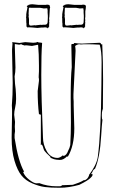

<svg xmlns="http://www.w3.org/2000/svg" viewBox="-20 -884 545 907"><path d="M217 -848Q215 -846 215 -837L213 -803Q212 -802 212 -794H213Q213 -793 212 -792L213 -790L212 -782L213 -776Q212 -775 212 -766V-757H210V-754Q208 -754 206 -752V-750Q204 -750 203 -753Q200 -753 194 -755L184 -754H176Q162 -752 156.5 -752Q151 -752 135 -754L119 -755Q109 -755 108 -754V-756Q105 -758 105 -760V-773Q104 -774 104 -788V-796L103 -804Q103 -805 104 -806V-817L106 -830Q107 -834 108 -839.5Q109 -845 110 -851H109Q106 -854 106 -855H107Q107 -857 115 -860V-861Q124 -864 133 -864L161 -861H197Q198 -862 204.5 -862Q211 -862 215 -858L216 -851ZM303 -864 331 -861H367Q368 -862 374.5 -862Q381 -862 385 -858L386 -851Q385 -850 385 -843L383 -831V-803Q382 -802 382 -794H383Q383 -793 382 -792L383 -790L382 -782L383 -776Q382 -775 382 -766V-757H380V-754Q378 -754 376 -752V-750Q374 -750 373 -753Q370 -753 364 -755L354 -754H346Q332 -752 326.5 -752Q321 -752 305 -754L289 -755Q279 -755 278 -754V-756Q275 -758 275 -760V-773Q274 -774 274 -788V-796L273 -804Q273 -805 274 -806V-817L276 -830Q277 -834 278 -839.5Q279 -845 280 -851H279Q276 -854 276 -855H277Q277 -857 285 -860V-861Q294 -864 303 -864ZM180 -767H191Q204 -767 205 -779L206 -800V-810L205 -824V-837Q204 -838 204 -841Q204 -844 203 -845L187 -844Q185 -844 182 -845L170 -847H132Q123 -847 122 -848L117 -847Q116 -846 116 -836L115 -817Q116 -816 116 -812L115 -807L117 -794V-775Q117 -774 116 -773H117Q118 -771 118 -768Q118 -763 127 -763L145 -765V-764L172 -767L180 -766ZM350 -767H361Q374 -767 375 -779L376 -800V-810L375 -824V-837Q374 -838 374 -841Q374 -844 373 -845L357 -844Q355 -844 352 -845L340 -847H302Q293 -847 292 -848L287 -847Q286 -846 286 -836L285 -817Q286 -816 286 -812L285 -807L287 -794V-775Q287 -774 286 -773H287Q288 -771 288 -768Q288 -763 297 -763L315 -765V-764L342 -767L350 -766ZM368 -678 451 -682Q455 -682 456.5 -678Q458 -674 460 -674L463 -675Q467 -590 467 -505L466 -370Q466 -369 463.5 -362.5Q461 -356 461 -338Q461 -320 464 -319Q461 -294 458 -244Q452 -139 429 -87Q421 -83 417.5 -74Q414 -65 409 -62Q409 -61 411 -61Q413 -63 415 -63Q417 -63 417 -57.5Q417 -52 408 -44Q397 -32 355 -11Q305 3 262 3Q219 3 192 -0.5Q165 -4 133 -17.5Q101 -31 81.5 -55Q62 -79 48.5 -124.5Q35 -170 35 -233L37 -346V-366Q37 -379 36 -386Q40 -433 40 -492L37 -639V-651L39 -677L38 -683V-685L72 -681L99 -685L137 -682Q150 -682 157 -686Q161 -683 168 -683Q175 -683 179 -681Q175 -633 175 -529Q175 -425 183 -235Q183 -201 201 -169.5Q219 -138 252 -138Q263 -138 278 -151L279 -147Q294 -149 302 -172Q307 -183 308 -185L312 -199Q315 -256 315 -304L314 -422Q314 -520 319 -567L317 -672Q317 -676 320 -676H326Q329 -676 331 -681Q348 -678 368 -678ZM51 -308 50 -286 51 -264Q49 -250 49 -249V-232Q66 -122 94 -73Q93 -72 91 -72H89Q96 -52 118 -35Q140 -18 152 -18Q164 -18 165 -19Q204 -4 247 -4H261Q270 -4 273 -9L324 -11L352 -21Q363 -25 378 -34V-32Q394 -36 401 -56L400 -57Q436 -104 442 -143Q457 -256 459 -485L460 -590Q460 -642 451 -673Q417 -675 393 -675Q369 -675 362 -674L355 -675Q346 -675 335 -667Q337 -653 337 -644L327 -439V-421Q327 -411 328 -404V-387L331 -278Q331 -194 300 -143L297 -146Q280 -128 262.5 -128.5Q245 -129 235 -132Q216 -139 216 -141Q217 -141 218 -140.5Q219 -140 220 -141Q194 -165 190 -171.5Q186 -178 183 -190Q180 -202 171 -202L173 -205V-342L164 -345Q158 -394 158 -454L164 -502V-511Q162 -517 163 -527.5Q164 -538 164 -547V-575Q164 -629 160 -672H156Q134 -667 131 -667L105 -670Q98 -670 97 -669Q96 -670 88.5 -671.5Q81 -673 80 -676Q76 -673 70 -673L50 -676V-665L53 -565Q53 -543 49 -523L51 -488L54 -463Q56 -438 56 -416.5Q56 -395 51.5 -376Q47 -357 47 -342Z"/></svg>

Font: Londrina Sketch
Style: Regular
Weight: 400
Designer: Marcelo Magalhaes
Foundry: Marcelo Magalhaes
Version: Version 1.001 2011